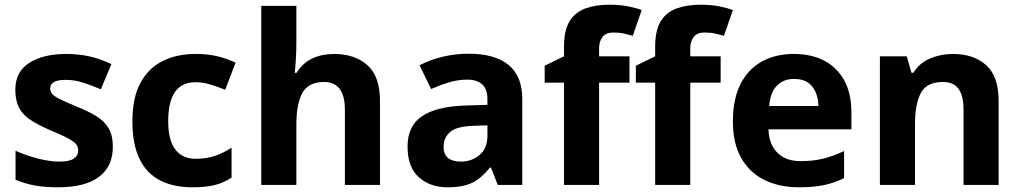

<svg xmlns="http://www.w3.org/2000/svg" viewBox="-20 -785 4334 815"><path d="M459 -162Q459 -79 400.5 -34.5Q342 10 226 10Q169 10 128 2.5Q87 -5 46 -22V-145Q90 -125 141 -112Q192 -99 231 -99Q275 -99 293.5 -112Q312 -125 312 -146Q312 -160 304.5 -171Q297 -182 272 -196Q247 -210 194 -232Q143 -254 110 -275.5Q77 -297 61 -327.5Q45 -358 45 -404Q45 -480 104 -518Q163 -556 261 -556Q312 -556 358 -546Q404 -536 453 -513L408 -406Q368 -423 332 -434.5Q296 -446 259 -446Q226 -446 209.5 -437Q193 -428 193 -410Q193 -397 201.5 -386.5Q210 -376 234.5 -364Q259 -352 307 -332Q354 -313 388 -292.5Q422 -272 440.5 -241.5Q459 -211 459 -162Z M797 10Q716 10 659 -19.5Q602 -49 572 -111Q542 -173 542 -270Q542 -370 576 -433Q610 -496 670.5 -526Q731 -556 810 -556Q866 -556 907.5 -545Q949 -534 980 -519L936 -404Q901 -418 870.5 -427Q840 -436 810 -436Q694 -436 694 -271Q694 -189 724.5 -150Q755 -111 810 -111Q857 -111 893 -123.5Q929 -136 963 -158V-31Q929 -9 891.5 0.5Q854 10 797 10Z M1238 -605Q1238 -565 1235.5 -528Q1233 -491 1231 -476H1239Q1265 -518 1306 -537Q1347 -556 1397 -556Q1486 -556 1539.5 -508.5Q1593 -461 1593 -356V0H1444V-319Q1444 -437 1356 -437Q1289 -437 1263.5 -390.5Q1238 -344 1238 -257V0H1089V-760H1238Z M1970 -557Q2080 -557 2138.5 -509.5Q2197 -462 2197 -364V0H2093L2064 -74H2060Q2025 -30 1986 -10Q1947 10 1879 10Q1806 10 1758 -32.5Q1710 -75 1710 -163Q1710 -250 1771 -291.5Q1832 -333 1954 -337L2049 -340V-364Q2049 -407 2026.5 -427Q2004 -447 1964 -447Q1924 -447 1886 -435.5Q1848 -424 1810 -407L1761 -508Q1805 -531 1858.5 -544Q1912 -557 1970 -557ZM1991 -251Q1919 -249 1891 -225Q1863 -201 1863 -162Q1863 -128 1883 -113.5Q1903 -99 1935 -99Q1983 -99 2016 -127.5Q2049 -156 2049 -208V-253Z M2652 -434H2523V0H2374V-434H2292V-506L2374 -546V-586Q2374 -656 2397.5 -694.5Q2421 -733 2464.5 -749Q2508 -765 2567 -765Q2611 -765 2646.5 -758Q2682 -751 2704 -742L2666 -633Q2649 -638 2629 -642.5Q2609 -647 2583 -647Q2552 -647 2537.5 -628Q2523 -609 2523 -580V-546H2652Z M3039 -434H2910V0H2761V-434H2679V-506L2761 -546V-586Q2761 -656 2784.5 -694.5Q2808 -733 2851.5 -749Q2895 -765 2954 -765Q2998 -765 3033.5 -758Q3069 -751 3091 -742L3053 -633Q3036 -638 3016 -642.5Q2996 -647 2970 -647Q2939 -647 2924.5 -628Q2910 -609 2910 -580V-546H3039Z M3349 -556Q3425 -556 3479.5 -527Q3534 -498 3564 -443Q3594 -388 3594 -308V-236H3242Q3244 -173 3279.5 -137Q3315 -101 3378 -101Q3431 -101 3474 -111.5Q3517 -122 3563 -144V-29Q3523 -9 3478.5 0.5Q3434 10 3371 10Q3289 10 3226 -20.5Q3163 -51 3127 -113Q3091 -175 3091 -269Q3091 -365 3123.5 -428.5Q3156 -492 3214 -524Q3272 -556 3349 -556ZM3350 -450Q3307 -450 3278.5 -422Q3250 -394 3245 -335H3454Q3453 -385 3428 -417.5Q3403 -450 3350 -450Z M4025 -556Q4113 -556 4166 -508.5Q4219 -461 4219 -356V0H4070V-319Q4070 -378 4049 -407.5Q4028 -437 3982 -437Q3914 -437 3889 -390.5Q3864 -344 3864 -257V0H3715V-546H3829L3849 -476H3857Q3883 -518 3928.5 -537Q3974 -556 4025 -556Z"/></svg>

Font: Noto Sans Tangsa
Style: Bold
Weight: 700
Version: Version 1.504